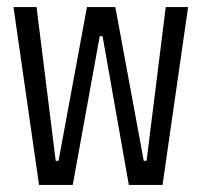

<svg xmlns="http://www.w3.org/2000/svg" viewBox="-20 -521 568 541"><path d="M18 -501H83L137 -68H145L225 -501H305L385 -68H393L447 -501H510L438 0H343L269 -419H261L185 0H90Z"/></svg>

Font: PlemolJP
Style: Regular
Weight: 400
Monospace: yes
Version: v2.0.4; ttfautohint (v1.8.4.7-5d5b-dirty) -l 6 -r 45 -G 200 